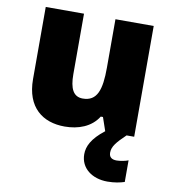

<svg xmlns="http://www.w3.org/2000/svg" viewBox="-87 -628 844 944"><g transform="rotate(10 335.0 -156.5)"><path d="M501 97C501 67 521 43 566 0H604V-553H413V-311C413 -201 394 -141 322 -141C275 -141 256 -179 256 -251V-553H65V-193C65 -51 149 10 258 10C326 10 390 -13 425 -69H436L459 -2C396 47 377 88 377 127C377 197 436 240 512 240C548 240 575 234 597 227V119C583 125 556 130 539 130C516 130 501 121 501 97Z"/></g></svg>

Font: Noto Sans Lao UI Blk
Style: Regular
Weight: 900
Designer: Monotype Design Team
Foundry: Monotype Imaging Inc.
Version: Version 2.000